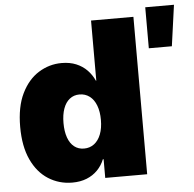

<svg xmlns="http://www.w3.org/2000/svg" viewBox="-54 -821 893 884"><g transform="rotate(-5 392.5 -379.5)"><path d="M245.1 8.3Q184.1 8.3 134.5 -23.2Q85 -54.7 56.4 -116.2Q27.8 -177.7 27.8 -268.1Q27.8 -360.4 57.6 -421.6Q87.4 -482.9 136.7 -513.7Q186 -544.4 243.2 -544.4Q281.2 -544.4 310.5 -532.2Q339.8 -520 360.6 -498.5Q381.3 -477.1 393.6 -449.7H395.5V-727.5H591.3V0H397.5V-86.4H394Q382.8 -58.1 361.8 -36.6Q340.8 -15.1 311.5 -3.4Q282.2 8.3 245.1 8.3ZM312.5 -143.1Q339.4 -143.1 359.4 -158.4Q379.4 -173.8 390.1 -201.7Q400.9 -229.5 400.9 -268.1Q400.9 -306.6 390.1 -334.7Q379.4 -362.8 359.4 -377.9Q339.4 -393.1 312.5 -393.1Q286.1 -393.1 267.1 -377.9Q248 -362.8 238 -334.7Q228 -306.6 228 -268.1Q228 -229.5 238 -201.2Q248 -172.9 267.1 -158Q286.1 -143.1 312.5 -143.1ZM649.4 -577.1V-766.6H782.2L755.9 -577.1Z"/></g></svg>

Font: Inter 20pt Black
Style: Regular
Weight: 900
Version: Version 4.001;git-66647c0bb